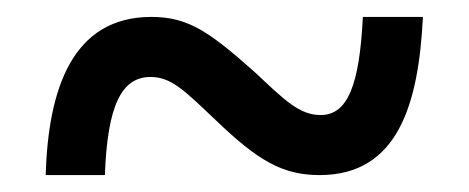

<svg xmlns="http://www.w3.org/2000/svg" viewBox="-20 -470 554 227"><path d="M34 -263H104C107 -346 124 -379 158 -379C183 -379 199 -362 235 -328C285 -280 314 -263 358 -263C451 -263 475 -348 480 -450H409C405 -369 391 -334 359 -334C334 -334 316 -352 282 -384C228 -432 203 -450 159 -450C65 -450 37 -364 34 -263Z"/></svg>

Font: Noto Serif SemiCondensed
Style: Bold
Weight: 700
Width: 4
Designer: Monotype Design Team
Foundry: Monotype Imaging Inc.
Version: Version 2.015